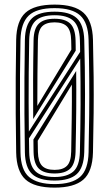

<svg xmlns="http://www.w3.org/2000/svg" viewBox="-20 -828 487 855"><path d="M223.2 7.5Q133 7.5 93.2 -29Q53.5 -65.5 52 -149.5Q50.5 -243.8 50 -322.9Q49.5 -402 50 -480.4Q50.5 -558.8 52 -650.5Q53.5 -734.8 93.2 -771.1Q133 -807.5 223.2 -807.5Q311.5 -807.5 351.6 -771.4Q391.8 -735.2 394 -650.8Q396.2 -564 397 -485.2Q397.8 -406.5 397 -325.1Q396.2 -243.8 394 -149.2Q391.8 -63.2 350.9 -27.9Q310 7.5 223.2 7.5ZM223.2 -8.2Q300.2 -8.2 336.5 -40.2Q372.8 -72.2 374.5 -150Q376.5 -237.2 377.2 -315.9Q378 -394.5 377.4 -475.2Q376.8 -556 374.5 -650Q372.8 -727 336.9 -759.4Q301 -791.8 223.2 -791.8Q142.5 -791.8 107.8 -758.5Q73 -725.2 71.2 -650Q69.8 -571.2 69.1 -496.5Q68.5 -421.8 69 -338.4Q69.5 -255 71.2 -150Q72.5 -71.2 109.6 -39.8Q146.8 -8.2 223.2 -8.2ZM223.2 -24Q153.5 -24 122.8 -53.2Q92 -82.5 90.8 -150Q89.2 -243.8 88.8 -322.8Q88.2 -401.8 88.8 -480.1Q89.2 -558.5 90.8 -650Q92 -717.5 122.6 -746.8Q153.2 -776 223.2 -776Q290.8 -776 322 -747.1Q353.2 -718.2 355.2 -649.5Q358.5 -528.5 358.6 -408.8Q358.8 -289 355.2 -150.5Q353.2 -81 321.5 -52.5Q289.8 -24 223.2 -24ZM108.5 -242.2 336.8 -597Q336.8 -609.8 336.5 -622.8Q336.2 -635.8 335.8 -649Q334.2 -710.2 307.1 -735.2Q280 -760.2 223.2 -760.2Q163.8 -760.2 137.5 -734.5Q111.2 -708.8 110 -649.5Q108.5 -571.2 107.9 -504Q107.2 -436.8 107.5 -373.1Q107.8 -309.5 108.5 -242.2ZM127.8 -297.8Q127 -383 127.4 -473.9Q127.8 -564.8 129.5 -649.2Q130.5 -700.8 152.9 -722.6Q175.2 -744.5 223.2 -744.5Q270.5 -744.5 292.9 -722.8Q315.2 -701 316.5 -648.5Q316.8 -637 317 -625.4Q317.2 -613.8 317.2 -602.5ZM146.2 -356.2 297.8 -607.2Q297.5 -616.8 297.4 -629.6Q297.2 -642.5 297 -647Q296.2 -691.8 278.4 -710.1Q260.5 -728.5 223.2 -728.5Q185.2 -728.5 167.5 -710.5Q149.8 -692.5 148.8 -648.5Q147.5 -572 146.8 -500Q146 -428 146.2 -356.2ZM223.2 -39.8Q278.8 -39.8 306.5 -64.2Q334.2 -88.8 335.8 -151Q338.2 -261.5 338.8 -361.6Q339.2 -461.8 337.2 -567.2L109 -211.8Q109.2 -196.2 109.5 -181Q109.8 -165.8 110 -150.5Q111.2 -91.2 137.5 -65.5Q163.8 -39.8 223.2 -39.8ZM223.2 -55.5Q175 -55.5 152.9 -77.2Q130.8 -99 129.5 -150.5Q129.2 -161.5 129.1 -177.2Q129 -193 128.8 -206.8L319.2 -512Q320.2 -429.2 319.5 -341.5Q318.8 -253.8 316.5 -151.5Q315 -98.5 292.5 -77Q270 -55.5 223.2 -55.5ZM223.2 -71.5Q260.5 -71.5 278.4 -89.8Q296.2 -108 297 -153Q298.2 -223.5 299.4 -300.4Q300.5 -377.2 300 -451.2L148 -201.2Q148.2 -191 148.4 -178.8Q148.5 -166.5 148.8 -151.5Q149.8 -108.5 167.1 -90Q184.5 -71.5 223.2 -71.5Z"/></svg>

Font: Big Shoulders Inline Text SemiBold
Style: Regular
Weight: 600
Designer: Patric King
Foundry: XO Type Co
Version: Version 1.000